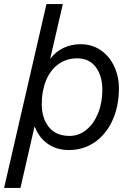

<svg xmlns="http://www.w3.org/2000/svg" viewBox="-53 -724 638 938"><path d="M528 -293Q528 -205 496.5 -136Q465 -67 409.5 -29Q354 9 283 9Q223 9 179.5 -22Q136 -53 116 -107L47 194H-33L174 -704H254L192 -436Q219 -472 257.5 -490Q296 -508 340 -508Q397 -508 439.5 -478.5Q482 -449 505 -399.5Q528 -350 528 -293ZM447 -286Q447 -353 415 -396Q383 -439 324 -439Q272 -439 232.5 -410.5Q193 -382 172 -331Q151 -280 151 -215Q151 -147 185.5 -103.5Q220 -60 287 -60Q332 -60 368.5 -89.5Q405 -119 426 -170.5Q447 -222 447 -286Z"/></svg>

Font: CBA Beacon Sans
Style: Italic
Weight: 400
Italic angle: -13°
Designer: Wei Huang
Foundry: Wei Huang
Version: Version 1.002